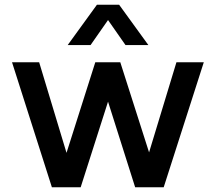

<svg xmlns="http://www.w3.org/2000/svg" viewBox="-20 -794 915 814"><path d="M364 -603 438 -709 512 -603H609L485 -774H391L267 -603ZM322 0 438 -363 553 0H674L844 -530H728L612 -148L490 -530H384L262 -146L146 -530H31L200 0Z"/></svg>

Font: Be Vietnam Pro Medium
Style: Regular
Weight: 500
Designer: Lam Bao, Tony Le, Vietanh Nguyen
Foundry: Yellow Type Foundry
Version: Version 1.002